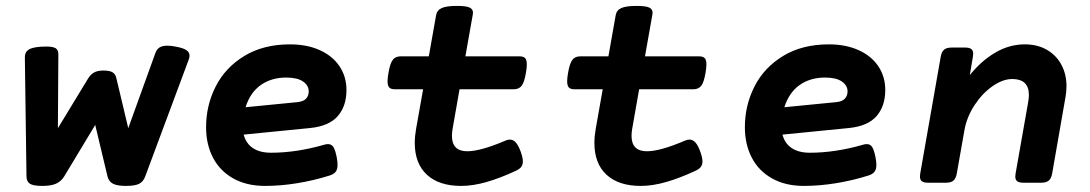

<svg xmlns="http://www.w3.org/2000/svg" viewBox="-20 -610 3638 641"><path d="M612.8 -424.3Q612.8 -418 609.9 -410.6L464.8 -21Q458.5 -3.4 444.3 3.7Q430.2 10.7 400.4 10.7Q371.1 10.7 356.9 3.2Q342.8 -4.4 338.9 -21L297.9 -192.9L194.3 -21Q184.1 -4.4 167.2 3.2Q150.4 10.7 121.1 10.7Q91.8 10.7 80.3 3.7Q68.8 -3.4 68.4 -21L63 -417.5Q62.5 -435.1 74.5 -443.6Q86.4 -452.1 117.2 -454.1Q123.5 -454.6 134.3 -454.6Q156.7 -454.6 165.8 -449Q174.8 -443.4 174.8 -428.7L173.3 -182.1L273.4 -346.7Q281.7 -360.8 293.5 -367.7Q305.2 -374.5 325.2 -374.5Q346.2 -374.5 355.7 -368.7Q365.2 -362.8 368.2 -350.1L408.2 -182.1L499 -433.6Q503.4 -445.8 512.9 -451.7Q522.5 -457.5 538.1 -457.5Q552.2 -457.5 567.9 -454.1Q591.8 -449.7 602.3 -442.6Q612.8 -435.5 612.8 -424.3Z M1075.2 -128.9Q1086.4 -128.9 1092.8 -119.4Q1099.1 -109.9 1104 -85.9Q1106.9 -70.8 1106.9 -59.6Q1106.9 -44.4 1100.6 -36.4Q1094.2 -28.3 1080.1 -23.9Q1027.3 -7.3 971.9 1.7Q916.5 10.7 865.2 10.7Q803.2 10.7 758.5 -14.4Q713.9 -39.6 690.9 -84Q668 -128.4 668 -185.1Q668 -258.3 700.2 -321.5Q732.4 -384.8 795.9 -423.3Q859.4 -461.9 948.2 -461.9Q1004.9 -461.9 1047.6 -442.6Q1090.3 -423.3 1113.5 -388.7Q1136.7 -354 1136.7 -309.6Q1136.7 -255.9 1107.7 -222.4Q1078.6 -189 1015.6 -182.6L793.5 -160.6Q801.3 -130.9 824.5 -115.5Q847.7 -100.1 884.8 -100.1Q969.7 -100.1 1063 -127Q1068.8 -128.9 1075.2 -128.9ZM799.8 -252 972.7 -269Q993.2 -271 1002 -280.8Q1010.7 -290.5 1010.7 -304.7Q1010.7 -324.7 991.7 -337.9Q972.7 -351.1 935.5 -351.1Q886.2 -351.1 850.8 -326.2Q815.4 -301.3 799.8 -252Z M1491.2 -181.2Q1488.8 -167.5 1488.8 -156.7Q1488.8 -105 1540 -105Q1584.5 -105 1667.5 -140.6Q1674.8 -144 1682.1 -144Q1693.4 -144 1702.1 -134.3Q1710.9 -124.5 1718.8 -102.5Q1725.6 -83 1725.6 -71.3Q1725.6 -60.1 1720 -52.7Q1714.4 -45.4 1702.6 -40Q1650.4 -15.6 1604.7 -2.4Q1559.1 10.7 1519.5 10.7Q1445.8 10.7 1405.3 -26.6Q1364.7 -64 1364.7 -133.3Q1364.7 -154.8 1369.1 -179.7L1392.6 -312H1297.9Q1285.2 -312 1279.5 -317.9Q1273.9 -323.7 1273.9 -338.9Q1273.9 -350.1 1276.9 -366.7Q1282.2 -398.4 1291.3 -410.2Q1300.3 -421.9 1317.4 -421.9H1411.6L1436 -559.6Q1439 -576.2 1455.1 -583.3Q1471.2 -590.3 1505.9 -590.3Q1535.6 -590.3 1547.4 -585Q1559.1 -579.6 1559.1 -567.4Q1559.1 -565.4 1558.1 -559.6L1533.7 -421.9H1714.8Q1727.5 -421.9 1733.2 -415.8Q1738.8 -409.7 1738.8 -394.5Q1738.8 -383.8 1735.8 -366.7Q1730.5 -335 1721.4 -323.5Q1712.4 -312 1695.3 -312H1514.2Z M2090.8 -181.2Q2088.4 -167.5 2088.4 -156.7Q2088.4 -105 2139.6 -105Q2184.1 -105 2267.1 -140.6Q2274.4 -144 2281.7 -144Q2293 -144 2301.8 -134.3Q2310.5 -124.5 2318.4 -102.5Q2325.2 -83 2325.2 -71.3Q2325.2 -60.1 2319.6 -52.7Q2314 -45.4 2302.2 -40Q2250 -15.6 2204.3 -2.4Q2158.7 10.7 2119.1 10.7Q2045.4 10.7 2004.9 -26.6Q1964.4 -64 1964.4 -133.3Q1964.4 -154.8 1968.8 -179.7L1992.2 -312H1897.5Q1884.8 -312 1879.2 -317.9Q1873.5 -323.7 1873.5 -338.9Q1873.5 -350.1 1876.5 -366.7Q1881.8 -398.4 1890.9 -410.2Q1899.9 -421.9 1917 -421.9H2011.2L2035.6 -559.6Q2038.6 -576.2 2054.7 -583.3Q2070.8 -590.3 2105.5 -590.3Q2135.3 -590.3 2147 -585Q2158.7 -579.6 2158.7 -567.4Q2158.7 -565.4 2157.7 -559.6L2133.3 -421.9H2314.5Q2327.1 -421.9 2332.8 -415.8Q2338.4 -409.7 2338.4 -394.5Q2338.4 -383.8 2335.4 -366.7Q2330.1 -335 2321 -323.5Q2312 -312 2294.9 -312H2113.8Z M2874 -128.9Q2885.3 -128.9 2891.6 -119.4Q2897.9 -109.9 2902.8 -85.9Q2905.8 -70.8 2905.8 -59.6Q2905.8 -44.4 2899.4 -36.4Q2893.1 -28.3 2878.9 -23.9Q2826.2 -7.3 2770.8 1.7Q2715.3 10.7 2664.1 10.7Q2602.1 10.7 2557.4 -14.4Q2512.7 -39.6 2489.7 -84Q2466.8 -128.4 2466.8 -185.1Q2466.8 -258.3 2499 -321.5Q2531.2 -384.8 2594.7 -423.3Q2658.2 -461.9 2747.1 -461.9Q2803.7 -461.9 2846.4 -442.6Q2889.2 -423.3 2912.4 -388.7Q2935.5 -354 2935.5 -309.6Q2935.5 -255.9 2906.5 -222.4Q2877.4 -189 2814.5 -182.6L2592.3 -160.6Q2600.1 -130.9 2623.3 -115.5Q2646.5 -100.1 2683.6 -100.1Q2768.6 -100.1 2861.8 -127Q2867.7 -128.9 2874 -128.9ZM2598.6 -252 2771.5 -269Q2792 -271 2800.8 -280.8Q2809.6 -290.5 2809.6 -304.7Q2809.6 -324.7 2790.5 -337.9Q2771.5 -351.1 2734.4 -351.1Q2685.1 -351.1 2649.7 -326.2Q2614.3 -301.3 2598.6 -252Z M3540.5 -322.3Q3540.5 -305.7 3537.6 -288.1L3492.7 -30.8Q3489.7 -14.2 3481.4 -7.1Q3473.1 0 3456.5 0H3396Q3382.3 0 3376 -4.9Q3369.6 -9.8 3369.6 -20.5Q3369.6 -22.9 3370.6 -30.8L3412.6 -269Q3415 -283.7 3415 -293Q3415 -346.2 3359.4 -346.2Q3328.1 -346.2 3293.7 -322.3Q3259.3 -298.3 3233.4 -258.8Q3207.5 -219.2 3199.7 -174.8L3174.3 -30.8Q3171.4 -14.2 3163.1 -7.1Q3154.8 0 3138.2 0H3077.6Q3064 0 3057.6 -4.9Q3051.3 -9.8 3051.3 -20.5Q3051.3 -22.9 3052.2 -30.8L3120.6 -420.4Q3123.5 -437 3131.8 -444.1Q3140.1 -451.2 3156.7 -451.2H3202.6Q3216.3 -451.2 3222.7 -446.3Q3229 -441.4 3229 -430.7Q3229 -428.2 3228 -420.4L3217.8 -359.4Q3256.8 -407.7 3303.5 -434.8Q3350.1 -461.9 3401.4 -461.9Q3443.4 -461.9 3474.9 -443.8Q3506.3 -425.8 3523.4 -394Q3540.5 -362.3 3540.5 -322.3Z"/></svg>

Font: Courier Prime Sans
Style: Bold Italic
Weight: 700
Italic angle: -10°
Designer: Alan Dague-Greene
Foundry: Quote-Unquote Apps
Version: Version 3.020